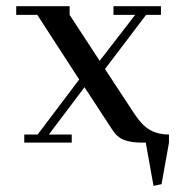

<svg xmlns="http://www.w3.org/2000/svg" viewBox="-20 -459 584 618"><path d="M32.2 -411.1V-439H204.1V-411.1L300.8 -263.2L415 -411.1H345.2V-439H498V-411.1H450.2L317.9 -236.8L413.1 -91.8Q438.5 -53.7 464.4 -39.8Q490.2 -25.9 523.9 -25.9V0L500 133.8L474.1 139.2L449.2 0H434.1Q402.3 0 379.6 -8.5Q356.9 -17.1 341.8 -41L252 -178.2L137.2 -25.9H210.9V0H58.1V-25.9H101.1L234.9 -203.1L100.1 -411.1Z"/></svg>

Font: Dehuti
Style: Bold
Weight: 700
Version: Version 1.2